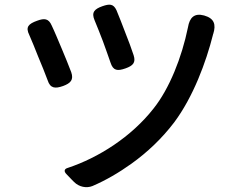

<svg xmlns="http://www.w3.org/2000/svg" viewBox="-20 -766 1020 806"><path d="M506 -629C493 -663 480 -697 469 -723C456 -751 439 -750 410 -740C376 -728 363 -714 377 -681C388 -655 400 -624 412 -593C423 -562 435 -530 444 -503C455 -469 473 -467 507 -479C538 -490 551 -503 541 -534C532 -562 519 -596 506 -629ZM532 -79C599 -127 660 -185 711 -252C791 -359 845 -505 874 -620C874 -621 874 -622 875 -623C888 -664 879 -689 837 -701C796 -712 776 -693 769 -651C743 -524 691 -394 625 -311C532 -192 394 -104 264 -61C250 -57 247 -47 259 -35L282 -11L291 -2C312 19 343 25 368 15C424 -9 479 -41 532 -79ZM239 -562C224 -597 210 -632 197 -659C184 -689 166 -690 136 -679C100 -666 86 -653 103 -619C114 -594 127 -562 140 -529C155 -494 169 -458 180 -429C191 -395 211 -393 245 -405C277 -417 290 -431 279 -463C268 -493 253 -528 239 -562Z"/></svg>

Font: GenSenRounded2 TW M
Style: Regular
Weight: 500
Version: Version 2.100;PS 2.1;hotconv 16.6.51;makeotf.lib2.5.65220 DE